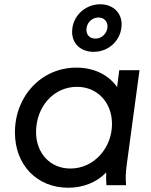

<svg xmlns="http://www.w3.org/2000/svg" viewBox="-20 -868 709 900"><path d="M300 12C369 12 434 -13 478 -60C477 -39 477 -21 479 0H571C568 -33 569 -60 575 -103L634 -539H539L529 -460C489 -516 423 -551 338 -551C175 -551 50 -419 50 -247C50 -96 152 12 300 12ZM149 -249C149 -365 229 -461 341 -461C437 -461 505 -387 505 -287C505 -175 421 -78 310 -78C215 -78 149 -150 149 -249ZM318 -719C318 -660 362 -625 419 -625C492 -625 550 -682 550 -754C550 -811 507 -848 450 -848C377 -848 318 -790 318 -719ZM385 -728C385 -760 410 -786 442 -786C466 -786 484 -769 484 -745C484 -713 458 -687 428 -687C402 -687 385 -703 385 -728Z"/></svg>

Font: Mluvka Medium
Style: Italic
Weight: 500
Italic angle: -8°
Designer: Modified by Jiří Krblich, Original typeface by Gumpita Rahayu
Foundry: Gumpita Rahayu & Jiří Krblich
Version: Version 2.000;Glyphs 3.1.1 (3134)